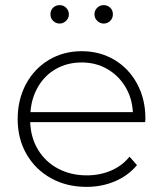

<svg xmlns="http://www.w3.org/2000/svg" viewBox="-20 -726 637 750"><path d="M547 -249H98Q100 -188 129 -140.5Q158 -93 207.5 -67Q257 -41 319 -41Q370 -41 413.5 -59.5Q457 -78 486 -114L515 -81Q481 -40 429.5 -18Q378 4 318 4Q240 4 179 -30Q118 -64 83.5 -124Q49 -184 49 -261Q49 -337 81.5 -397.5Q114 -458 171 -492Q228 -526 299 -526Q370 -526 426.5 -492.5Q483 -459 515.5 -399Q548 -339 548 -263ZM99 -288H499Q496 -344 469 -388Q442 -432 398 -457Q354 -482 299 -482Q244 -482 200 -457.5Q156 -433 129.5 -388.5Q103 -344 99 -288ZM177 -670Q177 -686 187.5 -696Q198 -706 213 -706Q228 -706 238.5 -695.5Q249 -685 249 -670Q249 -655 238 -644.5Q227 -634 213 -634Q198 -634 187.5 -644.5Q177 -655 177 -670ZM349 -670Q349 -685 359.5 -695.5Q370 -706 385 -706Q400 -706 410.5 -696Q421 -686 421 -670Q421 -655 410.5 -644.5Q400 -634 385 -634Q371 -634 360 -644.5Q349 -655 349 -670Z"/></svg>

Font: Idrija Light
Style: Regular
Weight: 300
Designer: Julieta Ulanovsky
Foundry: Julieta Ulanovsky
Version: Version 7.200